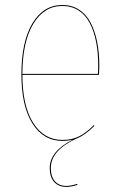

<svg xmlns="http://www.w3.org/2000/svg" viewBox="-20 -547 471 758"><path d="M372.1 -287.6Q372.1 -272 370.6 -251.5H68.4Q68.8 -128.4 111.3 -61.5Q153.8 5.4 226.6 5.4Q264.2 5.4 292.7 -9Q321.3 -23.4 350.6 -53.2L353 -50.3Q315.9 -13.2 284.2 -1Q180.7 45.9 180.7 116.2Q180.7 150.4 197 168.7Q213.4 187 241.2 187Q259.8 187 285.2 178.7V183.1Q261.2 190.9 241.2 190.9Q211.4 190.9 193.8 171.4Q176.3 151.9 176.3 116.2Q176.3 50.3 267.1 4.4Q246.6 9.3 226.6 9.3Q151.4 9.3 107.9 -59.6Q64.5 -128.4 64.5 -253.4Q64.5 -382.3 107.9 -454.8Q151.4 -527.3 226.1 -527.3Q263.2 -527.3 291.5 -509.3Q319.8 -491.2 337.2 -458.5Q354.5 -425.8 363.3 -382.8Q372.1 -339.8 372.1 -287.6ZM366.7 -255.4Q367.7 -268.1 367.7 -288.6Q367.7 -339.8 359.4 -381.8Q351.1 -423.8 334.2 -456.1Q317.4 -488.3 289.8 -505.9Q262.2 -523.4 226.1 -523.4Q153.8 -523.4 111.3 -452.6Q68.8 -381.8 68.4 -255.4Z"/></svg>

Font: Fira Sans Compressed Four
Style: Regular
Weight: 100
Width: 1
Designer: Carrois Corporate & Edenspiekermann AG
Foundry: Carrois Corporate GbR & Edenspiekermann AG
Version: Version 4.203;PS 004.203;hotconv 1.0.88;makeotf.lib2.5.64775